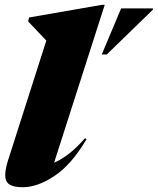

<svg xmlns="http://www.w3.org/2000/svg" viewBox="-20 -767 659 802"><path d="M173.5 -597.5 97.5 -677.5 101.5 -694 406.5 -747H417.5L206 -87.5Q232.5 -98.5 264.2 -122Q296 -145.5 335 -189.5L341.5 -185.5Q278 -78.5 207.2 -31.8Q136.5 15 75.5 15Q18.5 15 6.5 -11Q-5.5 -37 14 -98.5ZM405 -539.5 486 -732H619V-727L426 -539.5Z"/></svg>

Font: Newsreader 72pt ExtraBold
Style: Italic
Weight: 800
Italic angle: -17°
Designer: Hugues Gentile
Foundry: Production Type
Version: Version 1.003; ttfautohint (v1.8.3)